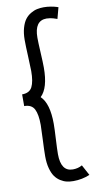

<svg xmlns="http://www.w3.org/2000/svg" viewBox="-104 -840 517 1044"><g transform="rotate(-10 154.5 -317.5)"><path d="M272.9 85.9 304.2 144Q261.2 162.1 213.4 162.1Q193.8 162.1 176.8 158.2Q159.7 154.3 142.3 143.3Q125 132.3 112.8 115.2Q100.6 98.1 92.8 69.3Q85 40.5 85 2.9Q85 -30.8 87.9 -88.9Q90.8 -147 90.8 -169.4Q90.8 -227.5 75.9 -256.8Q61 -286.1 20 -286.1V-350.6Q61 -350.6 75.9 -379.9Q90.8 -409.2 90.8 -467.3Q90.8 -489.7 87.9 -547.9Q85 -606 85 -639.6Q85 -677.2 93.3 -705.8Q101.6 -734.4 114.3 -751.2Q127 -768.1 145.3 -778.8Q163.6 -789.6 180.9 -793.2Q198.2 -796.9 217.8 -796.9Q236.8 -796.9 256.6 -793.5Q276.4 -790 286.6 -786.6L296.9 -783.2L280.3 -721.2Q278.8 -721.7 271.7 -724.1Q264.6 -726.6 258.1 -728.5Q251.5 -730.5 241.2 -732.2Q231 -733.9 222.2 -733.9Q155.3 -733.9 155.3 -639.6Q155.3 -614.3 158.4 -557.9Q161.6 -501.5 161.6 -473.6Q161.6 -360.8 116.7 -318.4Q161.6 -275.9 161.6 -163.1Q161.6 -134.8 158.4 -78.6Q155.3 -22.5 155.3 2.9Q155.3 99.1 221.2 99.1Q250 99.1 272.9 85.9Z"/></g></svg>

Font: LilGrotesk
Style: Regular
Weight: 400
Designer: BSozoo
Foundry: BSozoo
Version: Version 1.004;PS 001.004;hotconv 1.0.70;makeotf.lib2.5.58329